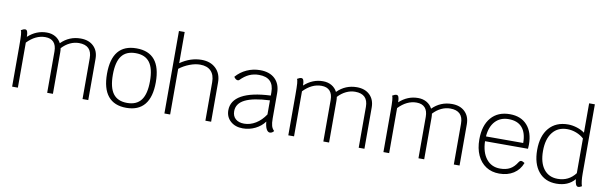

<svg xmlns="http://www.w3.org/2000/svg" viewBox="-50 -1297 5730 1813"><g transform="rotate(10 2815.0 -390.5)"><path d="M821 -395V0H766V-392Q766 -515 642 -515Q598 -515 556 -495Q514 -475 479 -437Q482 -419 482 -399V0H427V-397Q427 -455 399.5 -485Q372 -515 319 -515Q226 -515 146 -432V0H91V-388Q91 -464 88.5 -496.5Q86 -529 79 -539Q102 -554 120 -554Q146 -554 146 -491V-487Q225 -560 326 -560Q373 -560 408.5 -539.5Q444 -519 463 -482Q541 -560 651 -560Q729 -560 775 -515.5Q821 -471 821 -395Z M952 -276Q952 -560 1186 -560Q1420 -560 1420 -276Q1420 -134 1361 -62Q1302 10 1186 10Q1070 10 1011 -62Q952 -134 952 -276ZM1364 -276Q1364 -398 1320.5 -456Q1277 -514 1186 -514Q1095 -514 1051.5 -456Q1008 -398 1008 -276Q1008 -154 1051.5 -95.5Q1095 -37 1186 -37Q1277 -37 1320.5 -95.5Q1364 -154 1364 -276Z M1999 -376V0H1944V-369Q1944 -439 1908 -476Q1872 -513 1804 -513Q1757 -513 1703.5 -492.5Q1650 -472 1606 -438V0H1551V-791H1606V-492Q1704 -560 1810 -560Q1896 -560 1947.5 -510Q1999 -460 1999 -376Z M2600 -17Q2595 -8 2584 -1.5Q2573 5 2563 5Q2542 5 2528.5 -21.5Q2515 -48 2512 -92Q2478 -45 2422 -17.5Q2366 10 2303 10Q2231 10 2185.5 -30.5Q2140 -71 2140 -135Q2140 -228 2234 -280.5Q2328 -333 2511 -341V-373Q2511 -514 2368 -514Q2318 -514 2275.5 -495Q2233 -476 2192 -434Q2187 -429 2178 -429Q2169 -429 2159 -436Q2149 -443 2141 -456Q2184 -506 2244 -533Q2304 -560 2371 -560Q2463 -560 2514.5 -510.5Q2566 -461 2566 -373V-132Q2566 -86 2573.5 -60.5Q2581 -35 2600 -17ZM2511 -160V-295Q2352 -288 2274 -249Q2196 -210 2196 -136Q2196 -89 2226 -62.5Q2256 -36 2308 -36Q2366 -36 2419 -68.5Q2472 -101 2511 -160Z M3469 -395V0H3414V-392Q3414 -515 3290 -515Q3246 -515 3204 -495Q3162 -475 3127 -437Q3130 -419 3130 -399V0H3075V-397Q3075 -455 3047.5 -485Q3020 -515 2967 -515Q2874 -515 2794 -432V0H2739V-388Q2739 -464 2736.5 -496.5Q2734 -529 2727 -539Q2750 -554 2768 -554Q2794 -554 2794 -491V-487Q2873 -560 2974 -560Q3021 -560 3056.5 -539.5Q3092 -519 3111 -482Q3189 -560 3299 -560Q3377 -560 3423 -515.5Q3469 -471 3469 -395Z M4381 -395V0H4326V-392Q4326 -515 4202 -515Q4158 -515 4116 -495Q4074 -475 4039 -437Q4042 -419 4042 -399V0H3987V-397Q3987 -455 3959.5 -485Q3932 -515 3879 -515Q3786 -515 3706 -432V0H3651V-388Q3651 -464 3648.5 -496.5Q3646 -529 3639 -539Q3662 -554 3680 -554Q3706 -554 3706 -491V-487Q3785 -560 3886 -560Q3933 -560 3968.5 -539.5Q4004 -519 4023 -482Q4101 -560 4211 -560Q4289 -560 4335 -515.5Q4381 -471 4381 -395Z M4990 -268H4578Q4581 -161 4630 -99.5Q4679 -38 4762 -38Q4818 -38 4856.5 -59Q4895 -80 4924 -127Q4935 -144 4948 -144Q4959 -144 4981 -130Q4956 -63 4899 -26.5Q4842 10 4762 10Q4689 10 4635 -25Q4581 -60 4551.5 -124.5Q4522 -189 4522 -276Q4522 -410 4586.5 -485Q4651 -560 4766 -560Q4873 -560 4932.5 -493Q4992 -426 4992 -307Q4992 -286 4990 -268ZM4936 -314Q4936 -411 4892 -461.5Q4848 -512 4763 -512Q4683 -512 4634.5 -460Q4586 -408 4579 -314Z M5553 -8Q5534 4 5518 4Q5491 4 5485 -64Q5423 10 5310 10Q5201 10 5139 -65.5Q5077 -141 5077 -273Q5077 -408 5142.5 -484Q5208 -560 5324 -560Q5366 -560 5410 -546Q5454 -532 5484 -509V-791H5539V-128Q5539 -48 5553 -8ZM5484 -121V-454Q5452 -483 5410 -499Q5368 -515 5324 -515Q5234 -515 5183.5 -451Q5133 -387 5133 -273Q5133 -161 5181 -99Q5229 -37 5315 -37Q5420 -37 5484 -121Z"/></g></svg>

Font: Krub Light
Style: Regular
Weight: 300
Designer: Ekaluck Peanpanawate
Foundry: Cadson Demak Co.,Ltd.
Version: Version 1.000; ttfautohint (v1.6)